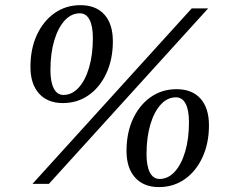

<svg xmlns="http://www.w3.org/2000/svg" viewBox="-20 -723 893 755"><path d="M107.7 0 733.9 -690H798.5L172.3 0ZM227.2 -317.7Q167.1 -317.7 133.4 -355.3Q99.7 -392.8 99.7 -460Q99.7 -531.1 125.1 -585.8Q150.5 -640.5 194.8 -671.6Q239.2 -702.7 296.2 -702.7Q357.4 -702.7 390.6 -665.6Q423.8 -628.5 423.8 -560.5Q423.8 -490.2 398.4 -435Q373 -379.9 328.7 -348.8Q284.3 -317.7 227.2 -317.7ZM229.6 -349.7Q263.3 -349.7 289.5 -378.6Q315.7 -407.4 330.4 -457.8Q345.2 -508.1 345.2 -573Q345.2 -620.6 332 -645.7Q318.8 -670.7 293.9 -670.7Q260.1 -670.7 233.9 -641.9Q207.8 -613 193 -562.7Q178.3 -512.3 178.3 -447.5Q178.3 -400.6 191.5 -375.2Q204.7 -349.7 229.6 -349.7ZM605.1 12.7Q545 12.7 511.2 -24.8Q477.5 -62.4 477.5 -129.5Q477.5 -200.6 502.9 -255.4Q528.3 -310.1 572.7 -341.2Q617 -372.3 674.1 -372.3Q735.3 -372.3 768.5 -335.2Q801.7 -298 801.7 -230Q801.7 -159.9 776.3 -104.7Q750.9 -49.5 706.5 -18.4Q662.2 12.7 605.1 12.7ZM607.5 -19.3Q641.2 -19.3 667.4 -48.1Q693.6 -77 708.3 -127.3Q723.1 -177.7 723.1 -242.5Q723.1 -290.2 709.9 -315.2Q696.7 -340.3 671.8 -340.3Q638 -340.3 611.8 -311.4Q585.6 -282.6 570.9 -232.2Q556.2 -181.9 556.2 -117Q556.2 -70.2 569.4 -44.7Q582.6 -19.3 607.5 -19.3Z"/></svg>

Font: Platypi Light
Style: Italic
Weight: 300
Italic angle: -13°
Designer: David Sargent
Foundry: Bolt Cutter Type
Version: Version 1.200